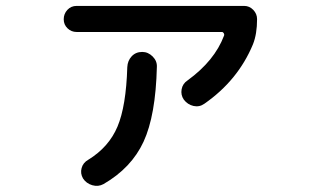

<svg xmlns="http://www.w3.org/2000/svg" viewBox="-20 -592 1040 640"><path d="M235.4 -485.4Q217.8 -485.4 205.1 -497.6Q192.4 -509.8 192.4 -527.8Q192.4 -545.9 204.6 -559.1Q216.8 -572.3 235.4 -572.3H793.9Q811.5 -572.3 824.2 -559.1Q836.9 -545.9 836.9 -528.3Q836.9 -478.5 823.2 -444.3Q773.4 -324.2 661.1 -246.1Q644.5 -234.4 625 -238.8Q605.5 -243.2 592.8 -259.8Q582 -275.4 585.4 -294.4Q588.9 -313.5 605.5 -324.2Q695.3 -389.6 726.6 -472.7Q728.5 -476.6 726.1 -481Q723.6 -485.4 719.7 -485.4ZM404.3 -368.2Q405.3 -389.6 418.9 -404.3Q432.6 -418.9 454.1 -418.9Q473.6 -418.9 488.8 -403.8Q503.9 -388.7 502.9 -369.1Q499 -207 458.5 -119.6Q418 -32.2 325.2 21.5Q307.6 31.2 287.6 25.4Q267.6 19.5 256.8 2.9Q247.1 -13.7 252 -31.7Q256.8 -49.8 274.4 -59.6Q342.8 -101.6 371.6 -169.9Q400.4 -238.3 404.3 -368.2Z"/></svg>

Font: Rounded-X Mgen+ 1m medium
Style: Regular
Weight: 500
Designer: [Source Han Sans]
Ryoko NISHIZUKA  (kana & ideographs); Paul D. Hunt (Latin, Greek & Cyrillic); Wenlong ZHANG  (bopomofo
Version: Version 1.059.20150602